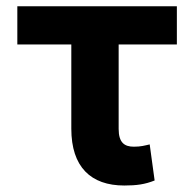

<svg xmlns="http://www.w3.org/2000/svg" viewBox="-20 -565 600 595"><path d="M528.1 -545.5H33.7V-427.2H201V-166.2C201 -47.6 261.4 9.9 365.1 9.9C403.1 9.9 429 6.4 459.2 -5.7L443.9 -117.5C428.3 -114 416.9 -110.4 394.9 -110.4C366.1 -110.4 347.7 -122.5 347.7 -165.5V-427.2H528.1Z"/></svg>

Font: Magic Ui Pro
Style: Bold
Weight: 700
Designer: Stefan Endress, Andreas Faust
Version: Version 1.000;FEAKit 1.0